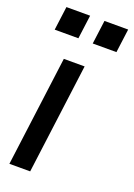

<svg xmlns="http://www.w3.org/2000/svg" viewBox="-145 -811 605 868"><g transform="rotate(20 157.5 -377.0)"><path d="M117 -640H3L18 -754H132ZM300 -640H186L201 -754H315ZM118 0H18L87 -530H187Z"/></g></svg>

Font: Tanohe Sans Medium
Style: Italic
Weight: 500
Designer: Village Type and Design LLC & Cristiano Sobral
Foundry: Cooper Hewitt Smithsonian Design Museum
Version: Version 1.00;September 29, 2021;FontCreator 13.0.0.2655 64-b